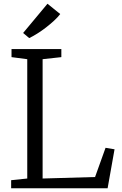

<svg xmlns="http://www.w3.org/2000/svg" viewBox="-20 -1005 652 1025"><path d="M125.5 -52V-689L41.5 -700V-743H307.5V-700L207.5 -689V-52L487.5 -60L543.5 -216L591.5 -208L554.5 0H39.5V-43ZM136.5 -802H135.5L103.5 -829L233.5 -985L301.5 -930Q289 -913.5 269 -895Q249 -876.5 225.8 -858.5Q202.5 -840.5 179 -825.8Q155.5 -811 136.5 -802Z"/></svg>

Font: Merriweather 7pt Light
Style: Regular
Weight: 300
Designer: Eben Sorkin
Foundry: Eben Sorkin
Version: Version 2.200;gftools[0.9.31]